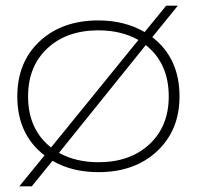

<svg xmlns="http://www.w3.org/2000/svg" viewBox="-20 -597 694 677"><path d="M48 60 137 -49Q41 -123 41 -257Q41 -378 120 -451.5Q199 -525 327 -525Q419 -525 490 -484L566 -577H607L517 -466Q613 -392 613 -257Q613 -138 534 -64Q455 10 327 10Q234 10 165 -30L92 60ZM79 -257Q79 -141 160 -77L468 -456Q408 -490 327 -490Q215 -490 147 -426.5Q79 -363 79 -257ZM327 -25Q439 -25 507 -88.5Q575 -152 575 -257Q575 -374 494 -438L188 -58Q248 -25 327 -25Z"/></svg>

Font: Mona Sans Expanded ExtraLight
Style: Regular
Weight: 200
Width: 7
Designer: Deni Anggara
Foundry: GitHub
Version: Version 1.001;gftools[0.9.33]